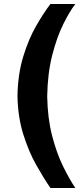

<svg xmlns="http://www.w3.org/2000/svg" viewBox="-20 -789 413 956"><path d="M231 147Q198 99 160.5 32.5Q123 -34 96 -120Q69 -206 67 -311Q69 -421 96 -508.5Q123 -596 160.5 -661Q198 -726 231 -769H355Q327 -733 295 -668.5Q263 -604 240 -514Q217 -424 215 -309Q217 -200 239.5 -113Q262 -26 294 39Q326 104 355 147Z"/></svg>

Font: Panamera
Style: Bold
Weight: 700
Designer: Bastien Sozeau
Foundry: NBR — Bastien Sozeau
Version: Version 3.002; ttfautohint (v1.8.4.7-5d5b);gftools[0.9.33]